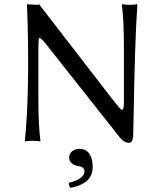

<svg xmlns="http://www.w3.org/2000/svg" viewBox="-20 -668 758 911"><path d="M357.9 38.1Q402.3 38.1 416 89.4Q419.9 106 419.9 124Q419.9 194.8 337.4 217.8Q325.7 221.2 314 223.1Q306.2 214.4 306.2 199.2Q365.2 186 378.9 155.8Q380.9 150.4 380.9 146Q380.9 124.5 355 120.6Q352.1 120.1 350.1 120.1Q309.6 110.8 308.1 81.1Q308.1 51.8 338.9 41Q348.1 38.1 357.9 38.1ZM107.9 -645 109.9 -647.9Q114.7 -647.9 151.9 -645L166 -647L508.8 -203.1Q548.8 -151.4 556.2 -147.9Q563.5 -144.5 565.9 -157.2Q567.4 -164.6 567.9 -178.2V-444.8Q567.9 -573.7 558.1 -645L560.1 -647.9Q578.6 -645 595.2 -645Q612.8 -645 629.9 -647.9L631.8 -645Q620.1 -483.9 613.8 -107.4Q612.8 -59.6 611.8 -21Q608.9 9.3 592.8 9.8Q567.4 8.8 549.8 -14.2L201.2 -455.1Q171.9 -492.7 166.5 -487.3Q162.1 -481 162.1 -439V-200.2Q162.1 -71.3 171.9 0L169.9 2.9Q151.4 0 134.8 0Q117.2 0 100.1 2.9L98.1 0Q119.6 -215.3 111.3 -553.7Q109.9 -603.5 107.9 -645Z"/></svg>

Font: Linux Biolinum Capitals O
Style: Small Caps
Weight: 400
Designer: Philipp H. Poll
Foundry: Philipp H. Poll
Version: Version 1.0.4